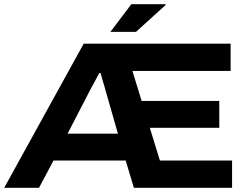

<svg xmlns="http://www.w3.org/2000/svg" viewBox="-23 -895 1183 915"><path d="M-3 0 376 -687H1076V-557H608L652 -414H1022V-286H691L739 -130H1083V0H615L576 -130H232L163 0ZM299 -258H539L480 -464Q478 -472 474.5 -484Q471 -496 467 -508.5Q463 -521 460.5 -531.5Q458 -542 456 -547H450Q445 -537 439 -526Q433 -515 427 -503.5Q421 -492 415 -482Q409 -472 405 -463ZM503 -743 603 -875H766V-871L625 -743Z"/></svg>

Font: Archivo SemiExpanded
Style: Bold
Weight: 700
Width: 6
Designer: Hector Gatti
Foundry: Omnibus-Type
Version: Version 2.001